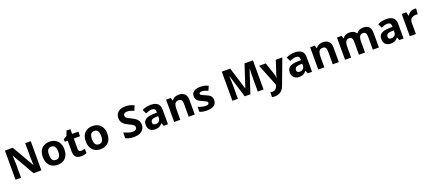

<svg xmlns="http://www.w3.org/2000/svg" viewBox="115 -2452 9897 4421"><g transform="rotate(-20 5063.5 -242.0)"><path d="M723 0H531L220 -540H216Q218 -506 219.5 -472Q221 -438 222.5 -404Q224 -370 225 -336V0H90V-714H281L591 -179H594Q593 -212 592 -245Q591 -278 589.5 -310.5Q588 -343 587 -376V-714H723Z M1387 -274Q1387 -205.6 1368.5 -153.1Q1349.9 -100.5 1315.5 -63.7Q1281 -27 1232 -8.5Q1183 10 1121.4 10Q1064.2 10 1015.6 -8.5Q967 -27 932 -63.5Q897 -100 877.5 -153Q858 -206 858 -274.2Q858 -364.7 890 -427.3Q922.1 -489.9 981.9 -522.9Q1041.7 -556 1124 -556Q1201.4 -556 1260.2 -523Q1319 -490 1353 -427.3Q1387 -364.7 1387 -274ZM1010 -273.8Q1010 -220 1021.5 -183.5Q1033 -147 1058 -128.5Q1083 -110 1123 -110Q1163 -110 1187.5 -128.5Q1212 -147 1223.5 -183.5Q1235 -220 1235 -273.6Q1235 -328 1223.5 -364Q1212 -400 1187 -418Q1162.1 -436 1122.3 -436Q1063 -436 1036.5 -395.5Q1010 -355 1010 -273.8Z M1740 -109Q1765 -109 1788 -114Q1811 -119 1834 -126V-15Q1810 -5 1774.5 2.5Q1739 10 1697 10Q1648 10 1609.5 -6Q1571 -22 1548.5 -61.5Q1526 -101 1526 -171V-434H1455V-497L1537 -547L1580 -662H1675V-546H1828V-434H1675V-171Q1675 -140 1693 -124.5Q1711 -109 1740 -109Z M2440 -274Q2440 -205.6 2421.5 -153.1Q2402.9 -100.5 2368.5 -63.7Q2334 -27 2285 -8.5Q2236 10 2174.4 10Q2117.2 10 2068.6 -8.5Q2020 -27 1985 -63.5Q1950 -100 1930.5 -153Q1911 -206 1911 -274.2Q1911 -364.7 1943 -427.3Q1975.1 -489.9 2034.9 -522.9Q2094.7 -556 2177 -556Q2254.4 -556 2313.2 -523Q2372 -490 2406 -427.3Q2440 -364.7 2440 -274ZM2063 -273.8Q2063 -220 2074.5 -183.5Q2086 -147 2111 -128.5Q2136 -110 2176 -110Q2216 -110 2240.5 -128.5Q2265 -147 2276.5 -183.5Q2288 -220 2288 -273.6Q2288 -328 2276.5 -364Q2265 -400 2240 -418Q2215.1 -436 2175.3 -436Q2116 -436 2089.5 -395.5Q2063 -355 2063 -273.8Z M3256 -198Q3256 -135 3225 -88Q3194 -41 3135.5 -15.5Q3077 10 2993 10Q2956 10 2920.5 5Q2885 0 2852.5 -9.5Q2820 -19 2791 -33V-174Q2842 -152 2896.5 -133.5Q2951 -115 3005 -115Q3042 -115 3064.5 -125Q3087 -135 3097.5 -152Q3108 -169 3108 -191Q3108 -218 3089.5 -237Q3071 -256 3040 -272.5Q3009 -289 2969 -308Q2944 -320 2915 -336.5Q2886 -353 2859.5 -377.5Q2833 -402 2816 -437Q2799 -472 2799 -521Q2799 -585 2828.5 -630.5Q2858 -676 2912.5 -700Q2967 -724 3041 -724Q3097 -724 3147.5 -711Q3198 -698 3253 -674L3204 -556Q3155 -576 3116 -587Q3077 -598 3036 -598Q3008 -598 2988 -589Q2968 -580 2957.5 -564Q2947 -548 2947 -526Q2947 -501 2962 -483.5Q2977 -466 3007 -450Q3037 -434 3082 -412Q3137 -386 3175.5 -358Q3214 -330 3235 -292Q3256 -254 3256 -198Z M3598 -557Q3708 -557 3766.5 -509.5Q3825 -462 3825 -364V0H3721L3692 -74H3688Q3665 -45 3640.5 -26Q3616 -7 3584.5 1.5Q3553 10 3507 10Q3459 10 3420.5 -8.5Q3382 -27 3360 -65.5Q3338 -104 3338 -163Q3338 -250 3399 -291.5Q3460 -333 3582 -337L3677 -340V-364Q3677 -407 3654.5 -427Q3632 -447 3592 -447Q3552 -447 3514 -435.5Q3476 -424 3438 -407L3389 -508Q3433 -531 3486.5 -544Q3540 -557 3598 -557ZM3619 -251Q3547 -249 3519 -225Q3491 -201 3491 -162Q3491 -128 3511 -113.5Q3531 -99 3563 -99Q3611 -99 3644 -127.5Q3677 -156 3677 -208V-253Z M4288 -556Q4376 -556 4429 -508.5Q4482 -461 4482 -356V0H4333V-319Q4333 -378 4312 -407.5Q4291 -437 4245 -437Q4177 -437 4152 -390.5Q4127 -344 4127 -257V0H3978V-546H4092L4112 -476H4120Q4138 -504 4164 -521.5Q4190 -539 4222 -547.5Q4254 -556 4288 -556Z M5016 -162Q5016 -107 4990 -68.5Q4964 -30 4912 -10Q4860 10 4783 10Q4726 10 4685 2.5Q4644 -5 4603 -22V-145Q4647 -125 4698 -112Q4749 -99 4788 -99Q4832 -99 4850.5 -112Q4869 -125 4869 -146Q4869 -160 4861.5 -171Q4854 -182 4829 -196Q4804 -210 4751 -232Q4700 -254 4667 -275.5Q4634 -297 4618 -327.5Q4602 -358 4602 -404Q4602 -480 4661 -518Q4720 -556 4818 -556Q4869 -556 4915 -546Q4961 -536 5010 -513L4965 -406Q4925 -423 4889 -434.5Q4853 -446 4816 -446Q4783 -446 4766.5 -437Q4750 -428 4750 -410Q4750 -397 4758.5 -386.5Q4767 -376 4791.5 -364Q4816 -352 4864 -332Q4911 -313 4945 -292.5Q4979 -272 4997.5 -241.5Q5016 -211 5016 -162Z M5706 0 5534 -560H5530Q5531 -540 5533 -500Q5535 -460 5537 -414.5Q5539 -369 5539 -332V0H5404V-714H5610L5779 -168H5782L5961 -714H6167V0H6026V-338Q6026 -372 6027.5 -416Q6029 -460 6030.5 -499.5Q6032 -539 6033 -559H6029L5845 0Z M6257 -546H6420L6523 -239Q6528 -224 6531.5 -209Q6535 -194 6537.5 -178Q6540 -162 6541 -144H6544Q6547 -170 6552.5 -193.5Q6558 -217 6565 -239L6666 -546H6826L6595 70Q6574 126 6540.5 164Q6507 202 6463 221Q6419 240 6367 240Q6342 240 6323.5 237.5Q6305 235 6291 232V114Q6302 116 6317.5 118Q6333 120 6350 120Q6381 120 6403.5 107Q6426 94 6441 71.5Q6456 49 6465 23L6474 -4Z M7128 -557Q7238 -557 7296.5 -509.5Q7355 -462 7355 -364V0H7251L7222 -74H7218Q7195 -45 7170.5 -26Q7146 -7 7114.5 1.5Q7083 10 7037 10Q6989 10 6950.5 -8.5Q6912 -27 6890 -65.5Q6868 -104 6868 -163Q6868 -250 6929 -291.5Q6990 -333 7112 -337L7207 -340V-364Q7207 -407 7184.5 -427Q7162 -447 7122 -447Q7082 -447 7044 -435.5Q7006 -424 6968 -407L6919 -508Q6963 -531 7016.5 -544Q7070 -557 7128 -557ZM7149 -251Q7077 -249 7049 -225Q7021 -201 7021 -162Q7021 -128 7041 -113.5Q7061 -99 7093 -99Q7141 -99 7174 -127.5Q7207 -156 7207 -208V-253Z M7818 -556Q7906 -556 7959 -508.5Q8012 -461 8012 -356V0H7863V-319Q7863 -378 7842 -407.5Q7821 -437 7775 -437Q7707 -437 7682 -390.5Q7657 -344 7657 -257V0H7508V-546H7622L7642 -476H7650Q7668 -504 7694 -521.5Q7720 -539 7752 -547.5Q7784 -556 7818 -556Z M8806 -556Q8899 -556 8946.5 -508.5Q8994 -461 8994 -356V0H8845V-319.4Q8845 -377.7 8825 -407.4Q8805 -437 8762.8 -437Q8704 -437 8679 -395Q8654 -353 8654 -273.5V0H8505V-319.1Q8505 -358 8496 -384Q8487 -410 8469 -423.5Q8451 -437 8422.5 -437Q8382 -437 8358 -416Q8334 -395 8324 -355.2Q8314 -315.4 8314 -257.2V0H8165V-546H8279L8299.2 -476H8307Q8324 -504 8349 -521.5Q8373.9 -539 8404.5 -547.5Q8435 -556 8466 -556Q8526 -556 8568 -536.5Q8610 -517 8632 -476H8645Q8670 -518 8714.5 -537Q8759 -556 8806 -556Z M9371 -557Q9481 -557 9539.5 -509.5Q9598 -462 9598 -364V0H9494L9465 -74H9461Q9438 -45 9413.5 -26Q9389 -7 9357.5 1.5Q9326 10 9280 10Q9232 10 9193.5 -8.5Q9155 -27 9133 -65.5Q9111 -104 9111 -163Q9111 -250 9172 -291.5Q9233 -333 9355 -337L9450 -340V-364Q9450 -407 9427.5 -427Q9405 -447 9365 -447Q9325 -447 9287 -435.5Q9249 -424 9211 -407L9162 -508Q9206 -531 9259.5 -544Q9313 -557 9371 -557ZM9392 -251Q9320 -249 9292 -225Q9264 -201 9264 -162Q9264 -128 9284 -113.5Q9304 -99 9336 -99Q9384 -99 9417 -127.5Q9450 -156 9450 -208V-253Z M10056 -556Q10067 -556 10082 -555Q10097 -554 10106 -552L10095 -412Q10088 -414 10074.5 -415.5Q10061 -417 10051 -417Q10022 -417 9995 -409.5Q9968 -402 9946.5 -386Q9925 -370 9912.5 -343.5Q9900 -317 9900 -278V0H9751V-546H9864L9886 -454H9893Q9909 -482 9933 -505Q9957 -528 9988.5 -542Q10020 -556 10056 -556Z"/></g></svg>

Font: Noto Sans Myanmar
Style: Regular
Weight: 400
Designer: Monotype Design Team
Foundry: Monotype Imaging Inc.
Version: Version 2.107